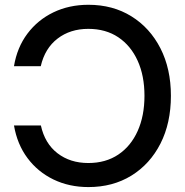

<svg xmlns="http://www.w3.org/2000/svg" viewBox="-20 -759 764 791"><path d="M344.2 -739.3Q444.8 -739.3 521.2 -691.9Q597.7 -644.5 640.9 -560.1Q684.1 -475.6 684.1 -364.3Q684.1 -252 641.1 -167.5Q598.1 -83 521.5 -35.6Q444.8 11.7 344.2 11.7Q265.1 11.7 200.4 -19.5Q135.7 -50.8 93.3 -107.7Q50.8 -164.6 37.6 -242.2H148.4Q164.6 -168 216.8 -127.7Q269 -87.4 343.8 -87.4Q415.5 -87.4 467.3 -122.1Q519 -156.7 547.1 -219.2Q575.2 -281.7 575.2 -364.3Q575.2 -446.8 547.1 -508.8Q519 -570.8 467.3 -605.5Q415.5 -640.1 343.8 -640.1Q269.5 -640.1 217.3 -600.1Q165 -560.1 147.9 -486.3H37.6Q50.3 -563.5 93 -620.4Q135.7 -677.2 200.4 -708.3Q265.1 -739.3 344.2 -739.3Z"/></svg>

Font: Inter Display Medium
Style: Regular
Weight: 500
Designer: Rasmus Andersson
Foundry: rsms
Version: Version 4.001;git-9221beed3